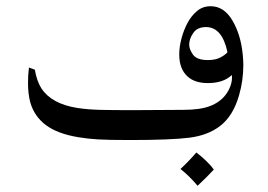

<svg xmlns="http://www.w3.org/2000/svg" viewBox="-20 -444 862 617"><path d="M760 -269Q762 -247 762 -236Q762 -185 748 -137Q729 -71 687 -39Q648 -9 588.5 -1.5Q529 6 397 6Q328 6 295 4Q262 2 232 -3Q165 -14 127.5 -42Q90 -70 77 -116Q70 -143 70 -178Q70 -202 73 -227L92 -220Q98 -184 113 -160Q146 -110 229 -97Q262 -92 301 -91Q340 -90 407 -90L569 -91Q623 -91 654.5 -103Q686 -115 704 -138Q715 -152 721 -169Q727 -186 725 -203Q698 -177 648 -177Q606 -177 583 -198Q556 -222 556 -269Q556 -294 563.5 -321.5Q571 -349 583 -371Q594 -392 612.5 -408Q631 -424 657 -424Q700 -424 727 -378Q754 -332 760 -269ZM642 -357Q614 -357 601 -338Q588 -319 588 -301Q588 -285 600.5 -268Q613 -251 648 -251Q672 -251 687.5 -259Q703 -267 711 -276Q694 -357 642 -357ZM667 101Q647 123 615 153Q588 121 560 99Q586 75 611 46Q627 58 642.5 73Q658 88 667 101Z"/></svg>

Font: Mirza
Style: Regular
Weight: 400
Designer: Arabic design by Kourosh Beigpour, Latin design by Eduardo Tunni, engineering by Lasse Fister
Version: Version 1.000